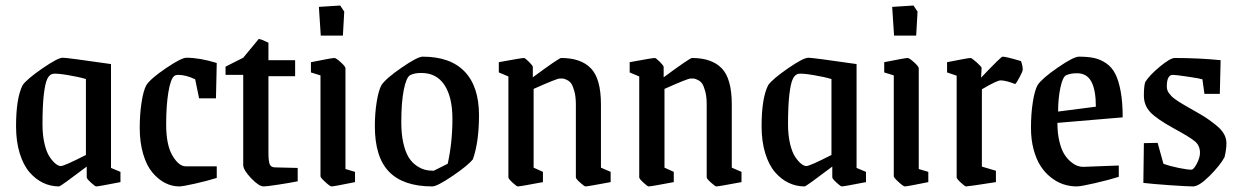

<svg xmlns="http://www.w3.org/2000/svg" viewBox="-20 -666 4481 695"><path d="M193.8 8.8Q163.1 8.8 136 -4.2Q108.9 -17.1 86.7 -42.7Q64.5 -68.4 51.3 -111.3Q38.1 -154.3 38.1 -209Q38.1 -311 62 -357.9Q78.1 -380.4 133.8 -418.7Q189.5 -457 207 -457Q224.1 -457 381.8 -434.1V-58.1L416 -43.9V-6.8Q336.9 8.8 328.1 8.8Q324.2 8.8 309.1 -5.1Q293.9 -19 293.9 -23.9V-63Q199.2 8.8 193.8 8.8ZM200.2 -64.9Q212.4 -64.9 291 -105V-379.9Q265.1 -387.7 225.3 -394.3Q185.5 -400.9 171.9 -398.9Q159.7 -397 151.6 -381.3Q143.6 -365.7 138.7 -324.7Q133.8 -283.7 133.8 -215.8Q133.8 -176.8 141.1 -145.8Q148.4 -114.7 159.7 -98.1Q170.9 -81.5 181.4 -73.2Q191.9 -64.9 200.2 -64.9Z M628.9 8.8Q602.1 8.8 577.4 -3.9Q552.7 -16.6 531.7 -41.5Q510.7 -66.4 498.3 -108.4Q485.8 -150.4 485.8 -203.1Q485.8 -252.4 492.4 -295.4Q499 -338.4 509.8 -357.9Q525.4 -381.8 581.1 -419.4Q636.7 -457 654.8 -457Q703.6 -457 764.6 -438L761.7 -310.1H700.7L686.5 -378.9Q653.3 -395 624.5 -395Q616.2 -395 610.8 -391.1Q597.2 -379.9 589.4 -331.8Q581.5 -283.7 581.5 -215.8Q581.5 -140.6 604.5 -102.3Q627.4 -64 651.9 -64H764.6V-22Q730.5 -11.2 685.8 -1.2Q641.1 8.8 628.9 8.8Z M934.6 8.8Q917 8.8 888.7 -21.2Q860.4 -51.3 860.4 -68.8V-395H796.4V-424.8L860.4 -457L916.5 -524.9Q920.4 -524.9 929.2 -521.5Q938 -518.1 944.8 -514.6L951.7 -511.2V-448.2H1048.3V-390.1H951.7V-112.8Q951.7 -82 956.5 -71Q961.4 -60.1 975.6 -60.1L1057.6 -58.1V-9.8Q1028.8 -3.9 987.1 2.4Q945.3 8.8 934.6 8.8Z M1141.1 -537.1 1134.3 -641.1 1211.4 -646 1226.1 -624 1221.2 -537.1ZM1180.2 8.8Q1174.8 8.8 1157.5 -7.1Q1140.1 -22.9 1140.1 -27.8V-393.1L1105.5 -403.8V-440.9Q1181.6 -456.1 1190.4 -456.1Q1196.3 -456.1 1213.4 -440.7Q1230.5 -425.3 1230.5 -418.9V-54.2L1265.1 -43.9V-6.8Q1189 8.8 1180.2 8.8Z M1544.9 8.8Q1440.4 8.8 1388.7 -43.9Q1336.9 -96.7 1336.9 -209Q1336.9 -255.4 1343.5 -296.9Q1350.1 -338.4 1360.8 -357.9Q1376.5 -381.8 1434.1 -421.4Q1491.7 -460.9 1509.8 -460.9Q1610.4 -460.9 1662.1 -406.7Q1713.9 -352.5 1713.9 -249Q1713.9 -152.8 1691.9 -89.8Q1675.8 -68.4 1619.1 -29.8Q1562.5 8.8 1544.9 8.8ZM1549.8 -47.9 1600.6 -73.2Q1617.7 -150.4 1617.7 -235.8Q1617.7 -314 1589.1 -357.9Q1560.5 -401.9 1504.9 -401.9Q1480 -401.9 1464.8 -394Q1450.7 -386.2 1441.7 -341.3Q1432.6 -296.4 1432.6 -223.1Q1432.6 -181.2 1439.7 -149.4Q1446.8 -117.7 1458 -98.6Q1469.2 -79.6 1485.4 -67.9Q1501.5 -56.2 1516.8 -52Q1532.2 -47.9 1549.8 -47.9Z M1854.5 8.8Q1850.1 8.8 1835.2 -5.1Q1820.3 -19 1820.3 -23.9V-389.2L1785.6 -403.8V-440.9Q1867.7 -456.1 1876.5 -456.1Q1880.9 -456.1 1894.8 -442.1Q1908.7 -428.2 1908.7 -423.8V-386.2Q2003.4 -456.1 2011.2 -456.1Q2083 -456.1 2119.1 -418.5Q2155.3 -380.9 2155.3 -288.1V-59.1L2190.4 -43.9V-6.8Q2107.4 8.8 2099.6 8.8Q2095.2 8.8 2079.8 -5.1Q2064.5 -19 2064.5 -23.9V-288.1Q2064.5 -315.4 2059.3 -334.7Q2054.2 -354 2048.3 -362.8Q2042.5 -371.6 2032.5 -376.5Q2022.5 -381.3 2018.3 -381.6Q2014.2 -381.8 2006.3 -381.8Q1995.6 -381.8 1911.6 -344.2V-59.1L1945.3 -43.9V-6.8Q1863.3 8.8 1854.5 8.8Z M2328.1 8.8Q2323.7 8.8 2308.8 -5.1Q2293.9 -19 2293.9 -23.9V-389.2L2259.3 -403.8V-440.9Q2341.3 -456.1 2350.1 -456.1Q2354.5 -456.1 2368.4 -442.1Q2382.3 -428.2 2382.3 -423.8V-386.2Q2477.1 -456.1 2484.9 -456.1Q2556.6 -456.1 2592.8 -418.5Q2628.9 -380.9 2628.9 -288.1V-59.1L2664.1 -43.9V-6.8Q2581.1 8.8 2573.2 8.8Q2568.8 8.8 2553.5 -5.1Q2538.1 -19 2538.1 -23.9V-288.1Q2538.1 -315.4 2533 -334.7Q2527.8 -354 2522 -362.8Q2516.1 -371.6 2506.1 -376.5Q2496.1 -381.3 2491.9 -381.6Q2487.8 -381.8 2480 -381.8Q2469.2 -381.8 2385.3 -344.2V-59.1L2418.9 -43.9V-6.8Q2336.9 8.8 2328.1 8.8Z M2892.6 8.8Q2861.8 8.8 2834.7 -4.2Q2807.6 -17.1 2785.4 -42.7Q2763.2 -68.4 2750 -111.3Q2736.8 -154.3 2736.8 -209Q2736.8 -311 2760.7 -357.9Q2776.9 -380.4 2832.5 -418.7Q2888.2 -457 2905.8 -457Q2922.9 -457 3080.6 -434.1V-58.1L3114.7 -43.9V-6.8Q3035.6 8.8 3026.9 8.8Q3022.9 8.8 3007.8 -5.1Q2992.7 -19 2992.7 -23.9V-63Q2897.9 8.8 2892.6 8.8ZM2898.9 -64.9Q2911.1 -64.9 2989.7 -105V-379.9Q2963.9 -387.7 2924.1 -394.3Q2884.3 -400.9 2870.6 -398.9Q2858.4 -397 2850.3 -381.3Q2842.3 -365.7 2837.4 -324.7Q2832.5 -283.7 2832.5 -215.8Q2832.5 -176.8 2839.8 -145.8Q2847.2 -114.7 2858.4 -98.1Q2869.6 -81.5 2880.1 -73.2Q2890.6 -64.9 2898.9 -64.9Z M3216.3 -537.1 3209.5 -641.1 3286.6 -646 3301.3 -624 3296.4 -537.1ZM3255.4 8.8Q3250 8.8 3232.7 -7.1Q3215.3 -22.9 3215.3 -27.8V-393.1L3180.7 -403.8V-440.9Q3256.8 -456.1 3265.6 -456.1Q3271.5 -456.1 3288.6 -440.7Q3305.7 -425.3 3305.7 -418.9V-54.2L3340.3 -43.9V-6.8Q3264.2 8.8 3255.4 8.8Z M3477.1 8.8Q3472.7 8.8 3457.8 -5.1Q3442.9 -19 3442.9 -23.9V-392.1L3408.2 -403.8V-440.9Q3484.4 -456.1 3493.2 -456.1Q3497.6 -456.1 3515.4 -440.2Q3533.2 -424.3 3533.2 -419.9L3531.2 -384.8Q3603.5 -460.9 3608.9 -460.9Q3622.6 -460.9 3675.8 -444.8Q3682.1 -427.7 3682.1 -414.1Q3682.1 -407.7 3670.4 -386Q3658.7 -364.3 3654.8 -361.8Q3620.6 -375 3602.1 -375Q3588.9 -375 3534.2 -342.8V-63L3585 -47.9V-6.8Q3485.8 8.8 3477.1 8.8Z M3877.9 8.8Q3852.5 8.8 3829.1 1Q3805.7 -6.8 3784.2 -23.7Q3762.7 -40.5 3746.8 -64.9Q3731 -89.4 3721.4 -125Q3711.9 -160.6 3711.9 -203.1Q3711.9 -253.4 3718.5 -295.9Q3725.1 -338.4 3735.8 -357.9Q3751.5 -381.8 3808.8 -421.4Q3866.2 -460.9 3885.7 -460.9Q3917.5 -460.9 3940.2 -456.1Q3962.9 -451.2 3983.6 -437.3Q4004.4 -423.3 4016.8 -399.2Q4029.3 -375 4036.6 -335.4Q4043.9 -295.9 4043.9 -241.2L3807.6 -221.2Q3807.6 -183.6 3814.7 -154.3Q3821.8 -125 3832.3 -108.2Q3842.8 -91.3 3856.2 -80.3Q3869.6 -69.3 3880.4 -65.7Q3891.1 -62 3900.9 -62Q3905.8 -62 3957.3 -64.2Q4008.8 -66.4 4029.8 -66.9V-25.9Q3993.7 -14.6 3942.9 -2.9Q3892.1 8.8 3877.9 8.8ZM3810.1 -262.2 3946.8 -279.8Q3946.8 -339.4 3930.7 -370.1Q3914.6 -400.9 3877.9 -400.9Q3856.4 -400.9 3839.8 -394Q3826.7 -388.2 3818.4 -348.6Q3810.1 -309.1 3810.1 -262.2Z M4298.8 8.8Q4277.8 8.8 4214.8 4.4Q4151.9 0 4118.7 -3.9L4120.6 -147.9L4170.4 -148.9L4191.4 -73.2Q4213.9 -64.9 4245.8 -58.3Q4277.8 -51.8 4292.5 -51.8Q4300.8 -51.8 4312.3 -73.7Q4323.7 -95.7 4323.7 -112.8Q4323.7 -138.7 4305.7 -154.1Q4287.6 -169.4 4227.5 -202.1Q4167 -235.4 4143.8 -260Q4120.6 -284.7 4120.6 -319.8Q4120.6 -354 4125.5 -369.1Q4141.6 -394.5 4179 -425.3Q4216.3 -456.1 4232.4 -456.1Q4318.4 -456.1 4398.4 -448.2L4395.5 -326.2H4339.8L4332.5 -378.9Q4324.2 -381.8 4280.3 -388.4Q4236.3 -395 4225.6 -395Q4203.6 -395 4203.6 -353Q4203.6 -346.2 4205.6 -339.8Q4207.5 -333.5 4212.4 -327.6Q4217.3 -321.8 4220.9 -317.6Q4224.6 -313.5 4233.2 -307.4Q4241.7 -301.3 4245.8 -298.6Q4250 -295.9 4261 -289.3Q4272 -282.7 4275.4 -280.8Q4282.2 -276.9 4308.1 -262.2Q4334 -247.6 4348.1 -238Q4362.3 -228.5 4381.6 -213.1Q4400.9 -197.8 4410.2 -181.6Q4419.4 -165.5 4419.4 -147.9Q4419.4 -125 4412.6 -97.2Q4397 -67.9 4358.6 -29.5Q4320.3 8.8 4298.8 8.8Z"/></svg>

Font: Grenze
Style: Regular
Weight: 400
Designer: Renata Polastri
Foundry: Omnibus-Type
Version: Version 1.002;PS 001.002;hotconv 1.0.88;makeotf.lib2.5.64775